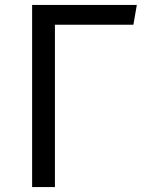

<svg xmlns="http://www.w3.org/2000/svg" viewBox="-20 -763 589 783"><path d="M538 -743H111V0H204V-662H524Z"/></svg>

Font: Glow Sans SC Normal Book
Style: Regular
Weight: 500
Designer: Ryoko NISHIZUKA (kana, bopomofo & ideographs); Paul D. Hunt (Latin, Greek & Cyrillic); Sandoll Communications, Soo-young
Version: Version 0.93